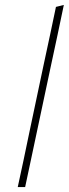

<svg xmlns="http://www.w3.org/2000/svg" viewBox="-20 -759 280 779"><path d="M52 0Q64 -56.5 75.5 -109Q86.5 -161 99 -221.5L156.5 -493.5Q170 -557 183 -617Q195.5 -676.5 207 -731L239 -739Q226 -677 213.5 -617.5Q200.5 -558 187 -494L129 -221Q116 -159.5 105 -108Q94 -56.5 82 0Z"/></svg>

Font: Heraclito Thin
Style: Italic
Weight: 100
Italic angle: -12°
Designer: Kostas Bartsokas (font) & Cristiano Sobral (main changes)
Foundry: Kostas Bartsokas (font) & Cristiano Sobral (main changes)
Version: Version 1.00;July 8, 2020;FontCreator 13.0.0.2655 64-bit